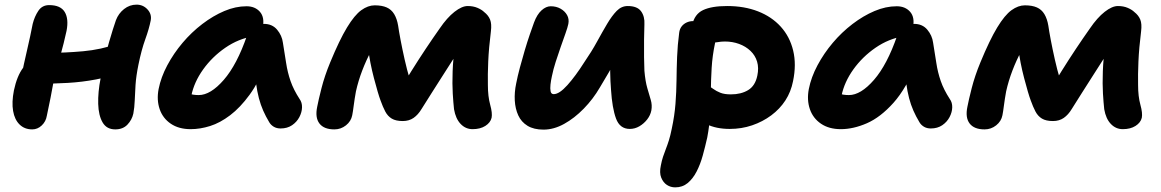

<svg xmlns="http://www.w3.org/2000/svg" viewBox="-20 -547 5005 828"><path d="M119 11Q86 11 64.5 -10Q43 -31 36.5 -68.5Q30 -106 40 -157Q53 -219 79.5 -254.5Q106 -290 128 -304Q140 -312 156 -315.5Q172 -319 188 -319Q261 -319 338.5 -326Q416 -333 486 -358L509 -238Q455 -216 394.5 -204.5Q334 -193 272.5 -189.5Q211 -186 153 -186L71 -213Q83 -272 97 -332Q111 -392 121 -444Q129 -476 145.5 -500.5Q162 -525 192 -525Q241 -525 259 -495.5Q277 -466 267 -414Q262 -390 254.5 -360.5Q247 -331 238.5 -300Q230 -269 222.5 -241.5Q215 -214 211 -195Q205 -160 198 -125.5Q191 -91 182 -48Q178 -23 160 -6Q142 11 119 11ZM477 11Q440 11 422.5 -19Q405 -49 403.5 -99Q402 -149 414 -210Q433 -306 450.5 -366Q468 -426 480 -460Q491 -489 515 -508Q539 -527 569 -527Q597 -527 616 -506.5Q635 -486 630 -459Q623 -423 606.5 -377.5Q590 -332 577 -268Q567 -219 564.5 -181Q562 -143 561 -113.5Q560 -84 555 -57Q549 -30 529.5 -9.5Q510 11 477 11Z M802 10Q751 10 716.5 -13.5Q682 -37 668.5 -76.5Q655 -116 664 -163Q674 -214 701.5 -265.5Q729 -317 767.5 -362.5Q806 -408 852.5 -443.5Q899 -479 947.5 -499.5Q996 -520 1043 -520Q1080 -520 1101 -496Q1122 -472 1113 -428Q1110 -412 1099 -403Q1088 -394 1074 -391Q1008 -380 951.5 -341Q895 -302 856 -247.5Q817 -193 805 -134Q802 -117 801.5 -102.5Q801 -88 805 -66L757 -168Q778 -150 795 -143.5Q812 -137 837 -137Q888 -137 945 -202.5Q1002 -268 1045 -393Q1054 -417 1075 -430.5Q1096 -444 1118 -444Q1154 -444 1175 -419Q1196 -394 1200 -363Q1208 -315 1214 -275Q1220 -235 1233 -197.5Q1246 -160 1272 -120Q1283 -105 1282.5 -84Q1282 -63 1271 -42Q1260 -21 1239.5 -7Q1219 7 1190 7Q1173 7 1160.5 -0.5Q1148 -8 1141 -20Q1126 -45 1115 -70Q1104 -95 1096.5 -123.5Q1089 -152 1084 -189Q1079 -226 1076 -274L1130 -278Q1097 -194 1056.5 -138.5Q1016 -83 972.5 -50Q929 -17 886 -3.5Q843 10 802 10Z M1422 11Q1377 11 1357.5 -14.5Q1338 -40 1348 -87Q1353 -114 1366.5 -167Q1380 -220 1404 -278Q1444 -375 1476.5 -428.5Q1509 -482 1538 -503Q1567 -524 1596 -524Q1627 -524 1647.5 -515Q1668 -506 1680 -486Q1692 -466 1697 -436Q1700 -414 1707.5 -374.5Q1715 -335 1725 -290.5Q1735 -246 1747 -206Q1759 -166 1771 -144L1690 -134Q1722 -189 1753.5 -239.5Q1785 -290 1816 -336.5Q1847 -383 1876 -424Q1908 -471 1940 -496Q1972 -521 1997 -521Q2021 -521 2039.5 -513Q2058 -505 2068 -495Q2086 -481 2093.5 -462.5Q2101 -444 2097 -412Q2088 -340 2085.5 -282Q2083 -224 2084 -181Q2084 -131 2094 -95Q2104 -59 2100 -39Q2095 -18 2073 -4Q2051 10 2018 10Q1988 10 1966.5 -12.5Q1945 -35 1938 -76Q1935 -103 1932.5 -143.5Q1930 -184 1932 -240Q1934 -296 1944 -369L1991 -380Q1969 -345 1943 -305Q1917 -265 1891.5 -224.5Q1866 -184 1841.5 -146Q1817 -108 1798 -77Q1783 -52 1763.5 -38.5Q1744 -25 1717 -25Q1687 -25 1669.5 -35.5Q1652 -46 1641.5 -66Q1631 -86 1621 -114Q1616 -127 1608.5 -152.5Q1601 -178 1592.5 -210.5Q1584 -243 1577.5 -276Q1571 -309 1568 -337.5Q1565 -366 1566 -384L1619 -387Q1600 -363 1579.5 -325Q1559 -287 1542 -242.5Q1525 -198 1515 -153Q1509 -120 1505.5 -92.5Q1502 -65 1499 -50Q1494 -24 1472 -6.5Q1450 11 1422 11Z M2324 12Q2282 12 2255 -4.5Q2228 -21 2215 -49.5Q2202 -78 2200 -113.5Q2198 -149 2206 -187Q2212 -218 2222 -255.5Q2232 -293 2243 -330Q2254 -367 2265 -399Q2276 -431 2283 -450Q2296 -485 2315.5 -502.5Q2335 -520 2355 -520Q2379 -520 2397.5 -509.5Q2416 -499 2425.5 -482Q2435 -465 2431 -444Q2428 -429 2418.5 -402.5Q2409 -376 2398 -344.5Q2387 -313 2376.5 -280.5Q2366 -248 2360 -218Q2356 -200 2354 -182.5Q2352 -165 2354.5 -153Q2357 -141 2368 -141Q2392 -141 2427 -180Q2462 -219 2500 -279Q2531 -324 2554.5 -367Q2578 -410 2598.5 -444.5Q2619 -479 2639.5 -500Q2660 -521 2687 -521Q2728 -521 2744.5 -498.5Q2761 -476 2759 -442Q2758 -415 2757.5 -376.5Q2757 -338 2757.5 -300.5Q2758 -263 2759 -242Q2763 -196 2771.5 -167Q2780 -138 2786.5 -116Q2793 -94 2789 -71Q2785 -50 2771 -32Q2757 -14 2737.5 -2.5Q2718 9 2696 9Q2653 9 2636.5 -36Q2620 -81 2615 -160Q2612 -197 2611.5 -235Q2611 -273 2612 -310Q2613 -347 2615 -379L2669 -352Q2657 -328 2634 -285.5Q2611 -243 2567 -170Q2538 -120 2497.5 -78.5Q2457 -37 2412.5 -12.5Q2368 12 2324 12Z M3127 9Q3068 9 3026 -12Q2984 -33 2964 -67.5Q2944 -102 2952 -142Q2955 -160 2970.5 -174Q2986 -188 3003 -188Q3019 -188 3031 -180.5Q3043 -173 3056 -163.5Q3069 -154 3086.5 -147Q3104 -140 3132 -140Q3176 -140 3206.5 -158.5Q3237 -177 3246 -221Q3253 -254 3245 -281Q3237 -308 3216.5 -327.5Q3196 -347 3167.5 -357.5Q3139 -368 3106 -368Q3090 -368 3073.5 -365Q3057 -362 3032 -362Q3011 -362 2995 -372.5Q2979 -383 2970 -400.5Q2961 -418 2965 -439Q2975 -486 3012 -503.5Q3049 -521 3116 -521Q3190 -521 3249 -498Q3308 -475 3347 -432Q3386 -389 3400.5 -329Q3415 -269 3400 -197Q3391 -151 3367 -114Q3343 -77 3306 -49.5Q3269 -22 3223.5 -6.5Q3178 9 3127 9ZM2892 261Q2872 261 2856 250.5Q2840 240 2831.5 219Q2823 198 2830 166Q2834 145 2839.5 128.5Q2845 112 2851.5 95.5Q2858 79 2864.5 58.5Q2871 38 2877 8Q2889 -48 2893 -99.5Q2897 -151 2897.5 -201Q2898 -251 2900 -302Q2902 -353 2909 -406Q2911 -422 2919.5 -433Q2928 -444 2941 -450Q2954 -456 2969 -456Q2997 -456 3020.5 -443Q3044 -430 3056 -409.5Q3068 -389 3064 -363Q3052 -306 3049 -254Q3046 -202 3045.5 -153.5Q3045 -105 3042.5 -56Q3040 -7 3030 46Q3021 86 3010.5 124Q3000 162 2984 193Q2968 224 2945.5 242.5Q2923 261 2892 261Z M3606 10Q3555 10 3520.5 -13.5Q3486 -37 3472.5 -76.5Q3459 -116 3468 -163Q3478 -214 3505.5 -265.5Q3533 -317 3571.5 -362.5Q3610 -408 3656.5 -443.5Q3703 -479 3751.5 -499.5Q3800 -520 3847 -520Q3884 -520 3905 -496Q3926 -472 3917 -428Q3914 -412 3903 -403Q3892 -394 3878 -391Q3812 -380 3755.5 -341Q3699 -302 3660 -247.5Q3621 -193 3609 -134Q3606 -117 3605.5 -102.5Q3605 -88 3609 -66L3561 -168Q3582 -150 3599 -143.5Q3616 -137 3641 -137Q3692 -137 3749 -202.5Q3806 -268 3849 -393Q3858 -417 3879 -430.5Q3900 -444 3922 -444Q3958 -444 3979 -419Q4000 -394 4004 -363Q4012 -315 4018 -275Q4024 -235 4037 -197.5Q4050 -160 4076 -120Q4087 -105 4086.5 -84Q4086 -63 4075 -42Q4064 -21 4043.5 -7Q4023 7 3994 7Q3977 7 3964.5 -0.5Q3952 -8 3945 -20Q3930 -45 3919 -70Q3908 -95 3900.5 -123.5Q3893 -152 3888 -189Q3883 -226 3880 -274L3934 -278Q3889 -166 3833 -103.5Q3777 -41 3718.5 -15.5Q3660 10 3606 10Z M4226 11Q4181 11 4161.5 -14.5Q4142 -40 4152 -87Q4157 -114 4170.5 -167Q4184 -220 4208 -278Q4248 -375 4280.5 -428.5Q4313 -482 4342 -503Q4371 -524 4400 -524Q4431 -524 4451.5 -515Q4472 -506 4484 -486Q4496 -466 4501 -436Q4504 -414 4511.5 -374.5Q4519 -335 4529 -290.5Q4539 -246 4551 -206Q4563 -166 4575 -144L4494 -134Q4526 -189 4557.5 -239.5Q4589 -290 4620 -336.5Q4651 -383 4680 -424Q4712 -471 4744 -496Q4776 -521 4801 -521Q4825 -521 4843.5 -513Q4862 -505 4872 -495Q4890 -481 4897.5 -462.5Q4905 -444 4901 -412Q4892 -340 4889.5 -282Q4887 -224 4888 -181Q4888 -131 4898 -95Q4908 -59 4904 -39Q4899 -18 4877 -4Q4855 10 4822 10Q4792 10 4770.5 -12.5Q4749 -35 4742 -76Q4739 -103 4736.5 -143.5Q4734 -184 4736 -240Q4738 -296 4748 -369L4795 -380Q4773 -345 4747 -305Q4721 -265 4695.5 -224.5Q4670 -184 4645.5 -146Q4621 -108 4602 -77Q4587 -52 4567.5 -38.5Q4548 -25 4521 -25Q4491 -25 4473.5 -35.5Q4456 -46 4445.5 -66Q4435 -86 4425 -114Q4420 -127 4412.5 -152.5Q4405 -178 4396.5 -210.5Q4388 -243 4381.5 -276Q4375 -309 4372 -337.5Q4369 -366 4370 -384L4423 -387Q4404 -363 4383.5 -325Q4363 -287 4346 -242.5Q4329 -198 4319 -153Q4313 -120 4309.5 -92.5Q4306 -65 4303 -50Q4298 -24 4276 -6.5Q4254 11 4226 11Z"/></svg>

Font: Shantell Sans Light
Style: Bold Italic
Weight: 700
Italic angle: -11°
Version: Version 1.011;[c5ecc13dd]